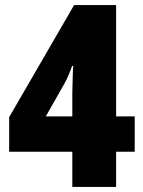

<svg xmlns="http://www.w3.org/2000/svg" viewBox="-20 -734 562 754"><path d="M509 -138H436V0H264V-138H16V-274L271 -714H436V-277H509ZM264 -370Q264 -376 264.5 -392.5Q265 -409 265.5 -427.5Q266 -446 266.5 -460Q267 -474 268 -475H263Q250 -436 232 -404L160 -277H264Z"/></svg>

Font: Noto Sans Lao UI Cond Blk
Style: Regular
Weight: 900
Width: 3
Designer: Monotype Design Team
Foundry: Monotype Imaging Inc.
Version: Version 2.000; ttfautohint (v1.8.4.7-5d5b)